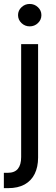

<svg xmlns="http://www.w3.org/2000/svg" viewBox="-36 -767 290 991"><path d="M73.2 -539.1H160.6V46.4Q160.6 94.7 143.1 130.4Q125.5 166 91.1 185.1Q56.6 204.1 5.9 204.1H-16.1V125H2.9Q39.6 125 56.4 104.2Q73.2 83.5 73.2 43.5ZM117.2 -630.9Q92.8 -630.9 75 -647.9Q57.1 -665 57.1 -689Q57.1 -712.9 75 -729.7Q92.8 -746.6 117.2 -746.6Q142.1 -746.6 159.9 -729.7Q177.7 -712.9 177.7 -689Q177.7 -665 159.9 -647.9Q142.1 -630.9 117.2 -630.9Z"/></svg>

Font: Inter 18pt
Style: Regular
Weight: 400
Designer: Rasmus Andersson
Foundry: rsms
Version: Version 4.001;git-66647c0bb